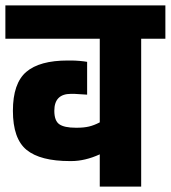

<svg xmlns="http://www.w3.org/2000/svg" viewBox="-30 -694 635 714"><path d="M585 -674V-550H495V0H341V-120Q286 -95 235 -95H230Q120 -95 69 -136.5Q18 -178 18 -282Q18 -384 67.5 -426.5Q117 -469 222 -469H234Q249 -469 266 -467.5Q283 -466 294 -464V-342Q249 -345 246 -345H234Q172 -345 172 -282Q172 -245 190.5 -232Q209 -219 252 -219H256Q282 -219 301 -223.5Q320 -228 341 -239V-550H-10V-674Z"/></svg>

Font: Biryani Black
Style: Regular
Weight: 900
Designer: Dan Reynolds and Mathieu Reguer
Foundry: Dan Reynolds and Mathieu Reguer
Version: Version 1.004; ttfautohint (v1.1) -l 5 -r 5 -G 72 -x 0 -D la